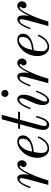

<svg xmlns="http://www.w3.org/2000/svg" viewBox="1019 -1749 742 2820"><g transform="rotate(-90 1390.0 -339.0)"><path d="M36 -268Q102 -456 183 -456Q241 -456 241 -354Q241 -326 232 -296L239 -294Q254 -326 267.5 -350Q281 -374 299.5 -400.5Q318 -427 338.5 -441.5Q359 -456 379 -456Q412 -456 429 -436Q446 -416 446 -387Q446 -361 429 -340.5Q412 -320 384 -320Q367 -320 356 -332Q345 -344 345 -362Q345 -380 357 -394Q367 -404 367 -409Q367 -412 366.5 -414.5Q366 -417 363 -419Q360 -421 354 -421Q331 -421 292 -353Q253 -285 220.5 -204.5Q188 -124 169 -62L150 0H84L168 -310Q183 -370 183 -395Q183 -422 164 -422Q136 -422 107 -374.5Q78 -327 56 -262Z M482 -158Q482 -218 504 -277Q526 -336 570 -381Q642 -456 720 -456Q760 -456 785.5 -436Q811 -416 811 -372Q811 -294 710 -247Q658 -222 568 -215Q554 -159 554 -98Q554 -54 574 -33Q594 -12 621 -12Q648 -12 674 -25Q700 -38 716 -55.5Q732 -73 746.5 -95.5Q761 -118 767 -131Q773 -144 777 -155L798 -148Q774 -80 725 -34Q676 12 616 12Q556 12 519 -37.5Q482 -87 482 -158ZM574 -240Q647 -245 691 -265Q722 -279 742.5 -309Q763 -339 763 -378Q763 -406 751.5 -419Q740 -432 721 -432Q680 -432 645 -395Q610 -358 594 -313Q582 -279 574 -240Z M892 -72Q892 -110 903 -154L975 -416H906L913 -444H983L1048 -684H1114L1049 -444H1162L1155 -416H1041L958 -108Q950 -82 950 -52Q950 -42 957 -32.5Q964 -23 979 -23Q992 -23 1005 -31Q1028 -47 1044 -85.5Q1060 -124 1077 -182L1097 -176Q1090 -146 1082 -121.5Q1074 -97 1063 -71Q1052 -45 1038.5 -27.5Q1025 -10 1006.5 1Q988 12 966 12Q933 12 912.5 -10.5Q892 -33 892 -72Z M1196 -268Q1224 -348 1262.5 -402Q1301 -456 1346 -456Q1372 -456 1390.5 -431Q1409 -406 1409 -360Q1409 -338 1402.5 -307Q1396 -276 1389 -258L1325 -109Q1309 -74 1309 -50Q1309 -36 1314.5 -27Q1320 -18 1332 -18Q1350 -18 1369 -35.5Q1388 -53 1404 -81.5Q1420 -110 1430.5 -133.5Q1441 -157 1450 -182L1470 -176Q1452 -125 1431.5 -85Q1411 -45 1381.5 -16.5Q1352 12 1321 12Q1294 12 1275.5 -12Q1257 -36 1257 -84Q1257 -106 1263 -136Q1269 -166 1277 -186L1341 -335Q1357 -370 1357 -394Q1357 -426 1335 -426Q1316 -426 1297 -408.5Q1278 -391 1262 -362.5Q1246 -334 1235.5 -310Q1225 -286 1216 -262ZM1391 -601Q1376 -616 1376 -638Q1376 -660 1391 -675Q1406 -690 1428 -690Q1450 -690 1465 -675Q1480 -660 1480 -638Q1480 -616 1465 -601Q1450 -586 1428 -586Q1406 -586 1391 -601Z M1530 -268Q1596 -456 1677 -456Q1735 -456 1735 -354Q1735 -326 1726 -296L1733 -294Q1748 -326 1761.5 -350Q1775 -374 1793.5 -400.5Q1812 -427 1832.5 -441.5Q1853 -456 1873 -456Q1906 -456 1923 -436Q1940 -416 1940 -387Q1940 -361 1923 -340.5Q1906 -320 1878 -320Q1861 -320 1850 -332Q1839 -344 1839 -362Q1839 -380 1851 -394Q1861 -404 1861 -409Q1861 -412 1860.5 -414.5Q1860 -417 1857 -419Q1854 -421 1848 -421Q1825 -421 1786 -353Q1747 -285 1714.5 -204.5Q1682 -124 1663 -62L1644 0H1578L1662 -310Q1677 -370 1677 -395Q1677 -422 1658 -422Q1630 -422 1601 -374.5Q1572 -327 1550 -262Z M1976 -158Q1976 -218 1998 -277Q2020 -336 2064 -381Q2136 -456 2214 -456Q2254 -456 2279.5 -436Q2305 -416 2305 -372Q2305 -294 2204 -247Q2152 -222 2062 -215Q2048 -159 2048 -98Q2048 -54 2068 -33Q2088 -12 2115 -12Q2142 -12 2168 -25Q2194 -38 2210 -55.5Q2226 -73 2240.5 -95.5Q2255 -118 2261 -131Q2267 -144 2271 -155L2292 -148Q2268 -80 2219 -34Q2170 12 2110 12Q2050 12 2013 -37.5Q1976 -87 1976 -158ZM2068 -240Q2141 -245 2185 -265Q2216 -279 2236.5 -309Q2257 -339 2257 -378Q2257 -406 2245.5 -419Q2234 -432 2215 -432Q2174 -432 2139 -395Q2104 -358 2088 -313Q2076 -279 2068 -240Z M2370 -268Q2436 -456 2517 -456Q2575 -456 2575 -354Q2575 -326 2566 -296L2573 -294Q2588 -326 2601.5 -350Q2615 -374 2633.5 -400.5Q2652 -427 2672.5 -441.5Q2693 -456 2713 -456Q2746 -456 2763 -436Q2780 -416 2780 -387Q2780 -361 2763 -340.5Q2746 -320 2718 -320Q2701 -320 2690 -332Q2679 -344 2679 -362Q2679 -380 2691 -394Q2701 -404 2701 -409Q2701 -412 2700.5 -414.5Q2700 -417 2697 -419Q2694 -421 2688 -421Q2665 -421 2626 -353Q2587 -285 2554.5 -204.5Q2522 -124 2503 -62L2484 0H2418L2502 -310Q2517 -370 2517 -395Q2517 -422 2498 -422Q2470 -422 2441 -374.5Q2412 -327 2390 -262Z"/></g></svg>

Font: Old Standard TT
Style: Italic
Weight: 400
Italic angle: -15.2°
Designer: Alexey Kryukov <alexios@thessalonica.org.ru>
Version: Version 2.2